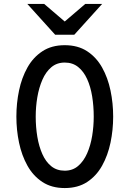

<svg xmlns="http://www.w3.org/2000/svg" viewBox="-20 -941 656 973"><path d="M308 12Q241.5 12 194.8 -18.8Q148 -49.5 119 -101.5Q90 -153.5 76.5 -218Q63 -282.5 63 -350Q63 -418 76.5 -482.5Q90 -547 119 -598.8Q148 -650.5 194.8 -681.2Q241.5 -712 308 -712Q375 -712 421.8 -681.2Q468.5 -650.5 497.5 -598.8Q526.5 -547 540 -482.5Q553.5 -418 553.5 -350Q553.5 -282.5 540 -218Q526.5 -153.5 497.5 -101.5Q468.5 -49.5 421.8 -18.8Q375 12 308 12ZM308 -76Q348 -76 376 -100Q404 -124 421.5 -163.8Q439 -203.5 447 -252Q455 -300.5 455 -350Q455 -403.5 447 -452.8Q439 -502 421.5 -540.5Q404 -579 376 -601.5Q348 -624 308 -624Q268 -624 240 -600.2Q212 -576.5 194.8 -536.8Q177.5 -497 169.2 -448.5Q161 -400 161 -350Q161 -297 169.2 -247.8Q177.5 -198.5 194.8 -159.8Q212 -121 240 -98.5Q268 -76 308 -76ZM259.5 -765 118.5 -921H204L308 -832L412 -921H497.5L356.5 -765Z"/></svg>

Font: Overpass Mono Light Medium
Style: Regular
Weight: 500
Monospace: yes
Version: Version 4.000